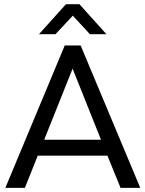

<svg xmlns="http://www.w3.org/2000/svg" viewBox="-20 -911 705 931"><path d="M501 -156.2H163.1L100.6 0H5.9L293.9 -690.4H371.1L660.2 0H564.5ZM469.7 -233.4 332 -578.1 194.3 -233.4ZM299.8 -890.6H365.2L496.1 -745.1H416L333 -835L249 -745.1H168.9Z"/></svg>

Font: Dinish Expanded
Style: Regular
Weight: 400
Width: 7
Designer: Charles Nix
Foundry: Playbeing
Version: Version 2.005; ttfautohint (v1.8.3)